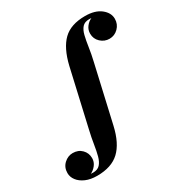

<svg xmlns="http://www.w3.org/2000/svg" viewBox="-442 -927 1287 1355"><g transform="rotate(-30 201.0 -250.0)"><path d="M232.5 11.5Q203.5 139 139 199.5Q74.5 260 -42.5 260Q-96.5 260 -135.2 243Q-174 226 -195 198.2Q-216 170.5 -216 138.5Q-216 92.5 -184.8 63.2Q-153.5 34 -114 34Q-69 34 -40.5 62.8Q-12 91.5 -12 133.5Q-12 164 -31.2 188.8Q-50.5 213.5 -75.5 225Q-67 226 -57.5 226Q-20 226 -0.2 204.5Q19.5 183 29.8 144.8Q40 106.5 47.8 56.2Q55.5 6 69 -51.5L174 -511.5Q204.5 -639.5 266.8 -699.8Q329 -760 445 -760Q526.5 -760 572.5 -723.5Q618.5 -687 618.5 -638.5Q618.5 -594.5 588.2 -564.2Q558 -534 516.5 -534Q475.5 -534 445 -562.5Q414.5 -591 414.5 -633.5Q414.5 -665 433 -689.2Q451.5 -713.5 477.5 -725Q469 -726 460 -726Q422.5 -726 403.2 -704.5Q384 -683 374.8 -645Q365.5 -607 358.2 -556.5Q351 -506 337.5 -448.5Z"/></g></svg>

Font: Bodoni* 06pt Fatface
Style: Italic
Weight: 900
Italic angle: -13°
Version: Version 2.3